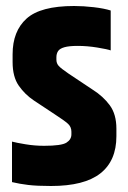

<svg xmlns="http://www.w3.org/2000/svg" viewBox="-20 -615 428 640"><path d="M22 -434Q22 -511 68.5 -553Q115 -595 227 -595Q258 -595 292.5 -591Q327 -587 349 -580V-447Q338 -451 304.5 -456.5Q271 -462 239 -462Q210 -462 194.5 -457.5Q179 -453 173.5 -444.5Q168 -436 168 -424V-416Q168 -404 175.5 -395.5Q183 -387 208 -370L289 -316Q324 -294 346 -264Q368 -234 368 -186V-161Q368 -79 314.5 -37Q261 5 150 5Q103 5 74 1.5Q45 -2 20 -8V-143Q35 -139 65.5 -134Q96 -129 127 -129Q185 -129 201.5 -139.5Q218 -150 218 -167V-176Q218 -192 206.5 -202.5Q195 -213 161 -235L93 -280Q63 -300 42.5 -329.5Q22 -359 22 -408Z"/></svg>

Font: Khand Variable Light
Style: Regular
Weight: 300
Designer: Satya Rajpurohit
Foundry: Indian Type Foundry
Version: Version 3.000